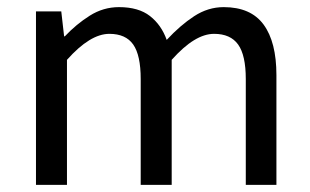

<svg xmlns="http://www.w3.org/2000/svg" viewBox="-20 -519 871 539"><path d="M81 0V-487H152L160 -417H162Q194 -451 232 -475Q270 -499 314 -499Q369 -499 401 -474Q433 -449 448 -407Q486 -448 525 -473.5Q564 -499 608 -499Q684 -499 720 -450Q756 -401 756 -308V0H670V-297Q670 -364 648.5 -394Q627 -424 581 -424Q554 -424 524.5 -406Q495 -388 462 -351V0H375V-297Q375 -364 354 -394Q333 -424 287 -424Q233 -424 168 -351V0Z"/></svg>

Font: Assistant Medium
Style: Regular
Weight: 500
Designer: Hebrew By Ben Nathan, Latin by Paul Hunt
Version: Version 3.000